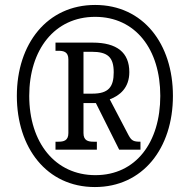

<svg xmlns="http://www.w3.org/2000/svg" viewBox="-20 -745 766 775"><path d="M363 10C556 10 678 -146 678 -358C678 -568 558 -725 364 -725C170 -725 48 -568 48 -358C48 -149 168 10 363 10ZM365 -38C203 -38 98 -169 98 -358C98 -544 200 -677 364 -677C527 -677 627 -546 627 -358C627 -171 529 -38 365 -38ZM204 -141H371V-173H358C336 -173 317 -177 317 -208V-329H367L461 -141H547V-173C519 -173 511 -177 499 -199L423 -344C463 -359 502 -390 502 -454C502 -533 452 -573 354 -573H204V-540H215C237 -540 256 -536 256 -505V-208C256 -177 237 -173 215 -173H204ZM353 -367H317V-536H350C415 -536 439 -514 439 -453C439 -394 418 -367 353 -367Z"/></svg>

Font: Noto Serif Thai Condensed Medium
Style: Regular
Weight: 500
Width: 3
Designer: Monotype Design Team
Foundry: Monotype Imaging Inc.
Version: Version 2.002